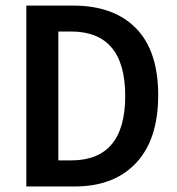

<svg xmlns="http://www.w3.org/2000/svg" viewBox="-20 -674 640 694"><path d="M190.9 -94.2H236.8Q432.6 -94.2 432.6 -327.1Q432.6 -560.1 236.8 -560.1H190.9ZM75.2 0V-653.8H244.1Q391.1 -653.8 471.4 -572Q551.8 -490.2 551.8 -330.1Q551.8 -169.9 471.9 -85Q392.1 0 250 0Z"/></svg>

Font: SourceCodePro-Semibold
Style: Regular
Weight: 600
Monospace: yes
Designer: Paul D. Hunt
Foundry: Adobe Systems Incorporated
Version: Version 1.009;PS 1.000;hotconv 1.0.70;makeotf.lib2.5.5900